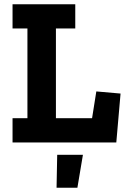

<svg xmlns="http://www.w3.org/2000/svg" viewBox="-20 -670 598 903"><path d="M370 58H249L246 213H344ZM527 0 547 -230 433 -240 413 -114H243V-536H334V-650H39V-536H109V-114H39V0Z"/></svg>

Font: Zilla Slab Bold
Style: Regular
Weight: 700
Designer: Typotheque.com
Foundry: Typotheque type foundry
Version: Version 1.3; 2018